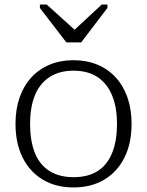

<svg xmlns="http://www.w3.org/2000/svg" viewBox="-20 -811 645 842"><path d="M271 -625H336L451 -776V-791H426L284 -659L330 -660L185 -791H155V-776ZM557 -268Q557 -182 525.5 -119.5Q494 -57 437 -23Q380 11 302 11Q225 11 168 -23Q111 -57 79.5 -119.5Q48 -182 48 -268Q48 -332 66 -383.5Q84 -435 117.5 -471.5Q151 -508 198 -527.5Q245 -547 302 -547Q360 -547 407 -527.5Q454 -508 487.5 -471.5Q521 -435 539 -383.5Q557 -332 557 -268ZM112 -268Q112 -191 133.5 -139Q155 -87 198 -60.5Q241 -34 302 -34Q365 -34 407 -60Q449 -86 471 -138.5Q493 -191 493 -268Q493 -342 471 -394Q449 -446 407 -473.5Q365 -501 302 -501Q241 -501 198 -473.5Q155 -446 133.5 -394Q112 -342 112 -268Z"/></svg>

Font: Roboto Serif ExtraLight
Style: Regular
Weight: 250
Version: Version 1.007